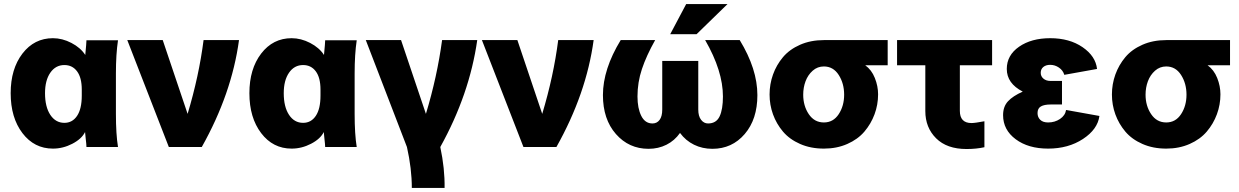

<svg xmlns="http://www.w3.org/2000/svg" viewBox="-20 -719 6060 939"><path d="M32.2 -263.2Q32.2 -381.8 89.8 -457Q147.5 -532.2 238.8 -532.2Q284.7 -532.2 329.3 -509Q374 -485.8 397 -450.2Q402.8 -509.8 402.8 -522H557.1Q546.9 -454.1 546.9 -359.9V-162.1Q546.9 -62.5 557.1 0H402.8Q402.8 -5.4 401.9 -15.9Q400.9 -26.4 398.9 -43.7Q397 -61 396 -73.2Q379.4 -39.6 333.7 -15.9Q288.1 7.8 238.8 7.8Q147.5 7.8 89.8 -67.9Q32.2 -143.6 32.2 -263.2ZM379.9 -251V-280.8Q379.9 -339.4 356.9 -370.1Q334 -400.9 294.9 -400.9Q252 -400.9 226.1 -363.5Q200.2 -326.2 200.2 -263.2Q200.2 -196.3 226.1 -157.2Q252 -118.2 294.9 -118.2Q334 -118.2 356.9 -152.3Q379.9 -186.5 379.9 -251Z M805.7 0 602.5 -522.9H775.9L897.5 -162.1Q953.1 -346.7 975.6 -522.9H1148.9Q1113.3 -260.7 966.8 0Z M1199.7 -263.2Q1199.7 -381.8 1257.3 -457Q1314.9 -532.2 1406.2 -532.2Q1452.1 -532.2 1496.8 -509Q1541.5 -485.8 1564.5 -450.2Q1570.3 -509.8 1570.3 -522H1724.6Q1714.4 -454.1 1714.4 -359.9V-162.1Q1714.4 -62.5 1724.6 0H1570.3Q1570.3 -5.4 1569.3 -15.9Q1568.4 -26.4 1566.4 -43.7Q1564.5 -61 1563.5 -73.2Q1546.9 -39.6 1501.2 -15.9Q1455.6 7.8 1406.2 7.8Q1314.9 7.8 1257.3 -67.9Q1199.7 -143.6 1199.7 -263.2ZM1547.4 -251V-280.8Q1547.4 -339.4 1524.4 -370.1Q1501.5 -400.9 1462.4 -400.9Q1419.4 -400.9 1393.6 -363.5Q1367.7 -326.2 1367.7 -263.2Q1367.7 -196.3 1393.6 -157.2Q1419.4 -118.2 1462.4 -118.2Q1501.5 -118.2 1524.4 -152.3Q1547.4 -186.5 1547.4 -251Z M1970.2 0 1769 -522.9H1941.4L2063 -162.1Q2118.2 -344.7 2142.1 -522.9H2314Q2276.4 -257.8 2133.3 0Q2155.8 105.5 2154.3 200.2H1994.1Q1994.1 106 1970.2 0Z M2540 0 2336.9 -522.9H2510.3L2631.8 -162.1Q2687.5 -346.7 2710 -522.9H2883.3Q2847.7 -260.7 2701.2 0Z M3151.9 8.8Q3055.7 8.8 2992.2 -63.5Q2928.7 -135.7 2928.7 -253.9Q2928.7 -380.4 3015.6 -522.9H3184.1Q3141.1 -446.3 3119.4 -381.3Q3097.7 -316.4 3097.7 -247.1Q3097.7 -189.5 3116.2 -152.3Q3134.8 -115.2 3170.9 -115.2Q3192.9 -115.2 3205.8 -132.6Q3218.8 -149.9 3218.8 -183.1V-420.9H3395V-183.1Q3395 -150.9 3408.7 -133.1Q3422.4 -115.2 3442.9 -115.2Q3482.9 -115.2 3499.3 -149.7Q3515.6 -184.1 3515.6 -247.1Q3515.6 -372.1 3428.7 -522.9H3597.7Q3684.1 -381.3 3684.1 -253.9Q3684.1 -135.7 3622.1 -63.5Q3560.1 8.8 3463.9 8.8Q3415 8.8 3374.3 -11.2Q3333.5 -31.2 3305.7 -68.8Q3279.3 -31.2 3239.5 -11.2Q3199.7 8.8 3151.9 8.8ZM3335.9 -699.2H3538.1L3386.7 -551.8H3257.8Z M4009.3 7.8Q3944.8 7.8 3893.1 -14.9Q3841.3 -37.6 3809.3 -75.4Q3777.3 -113.3 3760.5 -159.7Q3743.7 -206.1 3743.7 -256.8Q3743.7 -307.6 3760.5 -354.5Q3777.3 -401.4 3809.3 -439.5Q3841.3 -477.5 3893.1 -500.2Q3944.8 -522.9 4009.3 -522.9H4321.3V-399.9H4211.4Q4242.7 -377.4 4258.5 -337.6Q4274.4 -297.9 4274.4 -257.8Q4274.4 -207 4257.1 -160.2Q4239.7 -113.3 4207.5 -75.4Q4175.3 -37.6 4123.8 -14.9Q4072.3 7.8 4009.3 7.8ZM3908.2 -255.9Q3908.2 -201.2 3935.5 -160.6Q3962.9 -120.1 4009.3 -120.1Q4055.2 -120.1 4081.8 -160.6Q4108.4 -201.2 4108.4 -255.9Q4108.4 -311 4081.8 -352.5Q4055.2 -394 4009.3 -394Q3978 -394 3954.6 -373.3Q3931.2 -352.5 3919.7 -321.8Q3908.2 -291 3908.2 -255.9Z M4505.4 -175.8V-399.9H4367.2V-522.9H4832V-399.9H4674.3V-176.8Q4674.3 -117.2 4731.4 -117.2Q4748 -117.2 4794.4 -126V1Q4754.9 9.8 4707 9.8Q4610.8 9.8 4558.1 -42.7Q4505.4 -95.2 4505.4 -175.8Z M5173.8 -208H5119.1Q5086.9 -208 5070.6 -198.5Q5054.2 -189 5054.2 -166Q5054.2 -146 5067.4 -133.1Q5080.6 -120.1 5106 -120.1Q5138.7 -120.1 5164.1 -137.2Q5189.5 -154.3 5193.8 -181.2L5356.9 -151.9Q5348.1 -86.4 5276.4 -39.3Q5204.6 7.8 5106 7.8Q5008.8 7.8 4947.3 -38.1Q4885.7 -84 4885.7 -155.8Q4885.7 -197.8 4909.7 -223.6Q4933.6 -249.5 4981.9 -271Q4903.8 -311 4903.8 -381.8Q4903.8 -448.7 4963.9 -490.5Q5023.9 -532.2 5116.2 -532.2Q5210.4 -532.2 5274.4 -488.3Q5338.4 -444.3 5345.2 -381.8L5185.1 -353Q5178.7 -375 5158.9 -388.4Q5139.2 -401.9 5116.2 -401.9Q5095.2 -401.9 5082.5 -391.4Q5069.8 -380.9 5069.8 -362.8Q5069.8 -345.7 5083 -334.5Q5096.2 -323.2 5117.2 -323.2H5173.8Z M5683.6 7.8Q5619.1 7.8 5567.4 -14.9Q5515.6 -37.6 5483.6 -75.4Q5451.7 -113.3 5434.8 -159.7Q5418 -206.1 5418 -256.8Q5418 -307.6 5434.8 -354.5Q5451.7 -401.4 5483.6 -439.5Q5515.6 -477.5 5567.4 -500.2Q5619.1 -522.9 5683.6 -522.9H5995.6V-399.9H5885.7Q5917 -377.4 5932.9 -337.6Q5948.7 -297.9 5948.7 -257.8Q5948.7 -207 5931.4 -160.2Q5914.1 -113.3 5881.8 -75.4Q5849.6 -37.6 5798.1 -14.9Q5746.6 7.8 5683.6 7.8ZM5582.5 -255.9Q5582.5 -201.2 5609.9 -160.6Q5637.2 -120.1 5683.6 -120.1Q5729.5 -120.1 5756.1 -160.6Q5782.7 -201.2 5782.7 -255.9Q5782.7 -311 5756.1 -352.5Q5729.5 -394 5683.6 -394Q5652.3 -394 5628.9 -373.3Q5605.5 -352.5 5594 -321.8Q5582.5 -291 5582.5 -255.9Z"/></svg>

Font: LT Superior Black
Style: Regular
Weight: 900
Designer: Daniel Lyons
Foundry: LyonsType
Version: Version 2.005